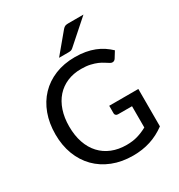

<svg xmlns="http://www.w3.org/2000/svg" viewBox="-196 -964 1022 1099"><g transform="rotate(-30 315.5 -414.0)"><path d="M37.6 0ZM578.6 -62Q531.7 -27.3 478.8 -10.3Q425.8 6.8 363.8 6.8Q289.1 6.8 228.8 -17.1Q168.5 -41 126 -84.2Q83.5 -127.4 60.5 -187.7Q37.6 -248 37.6 -320.8Q37.6 -394 59.8 -454.3Q82 -514.6 123.3 -557.9Q164.6 -601.1 223.1 -625Q281.7 -648.9 354.5 -648.9Q391.6 -648.9 423.1 -643.3Q454.6 -637.7 481.4 -627.2Q508.3 -616.7 531 -601.6Q553.7 -586.4 573.2 -567.9L548.3 -527.8Q542.5 -518.1 532.7 -515.6Q522.9 -513.2 511.7 -520Q500.5 -526.4 487.1 -535.4Q473.6 -544.4 455.1 -552.5Q436.5 -560.5 411.1 -566.4Q385.7 -572.3 351.1 -572.3Q300.3 -572.3 259 -554.7Q217.8 -537.1 188.7 -504.4Q159.7 -471.7 144 -425Q128.4 -378.4 128.4 -320.8Q128.4 -260.7 144.8 -213.1Q161.1 -165.5 191.7 -132.6Q222.2 -99.6 265.1 -82.3Q308.1 -64.9 361.3 -64.9Q402.3 -64.9 434.6 -74.5Q466.8 -84 498 -101.1V-241.7H405.8Q397 -241.7 391.6 -246.6Q386.2 -251.5 386.2 -258.8V-309.1H578.6V-62ZM519.5 -835 366.7 -699.7Q359.4 -693.4 352.8 -691.9Q346.2 -690.4 336.4 -690.4H274.9L382.3 -819.3Q386.7 -824.2 390.6 -827.4Q394.5 -830.6 399.2 -832.3Q403.8 -834 409.4 -834.5Q415 -835 422.9 -835Z"/></g></svg>

Font: Carlito
Style: Regular
Weight: 400
Designer: Lukasz Dziedzic
Foundry: tyPoland Lukasz Dziedzic
Version: Version 1.104